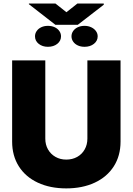

<svg xmlns="http://www.w3.org/2000/svg" viewBox="-20 -1045 742 1074"><path d="M654.3 -707V-252.9Q654.3 -173.8 616.5 -114.5Q578.6 -55.2 509.8 -23.2Q440.9 8.8 350.6 8.8Q260.3 8.8 191.7 -23.2Q123 -55.2 85.4 -114.5Q47.9 -173.8 47.9 -252.9V-707H233.4V-269.5Q233.4 -235.8 248.5 -209.2Q263.7 -182.6 290.3 -167.5Q316.9 -152.3 350.6 -152.3Q384.8 -152.3 411.6 -167.2Q438.5 -182.1 453.6 -209Q468.8 -235.8 468.8 -269.5V-707ZM248 -900.4Q269.5 -900.4 286.1 -892.6Q302.7 -884.8 312 -871.3Q321.3 -857.9 321.3 -841.8Q321.3 -816.4 300.5 -799.8Q279.8 -783.2 248 -783.2Q217.3 -783.2 196.5 -799.8Q175.8 -816.4 175.8 -841.8Q175.8 -857.9 185.1 -871.3Q194.3 -884.8 210.7 -892.6Q227.1 -900.4 248 -900.4ZM453.1 -900.4Q473.1 -900.4 490 -892.6Q506.8 -884.8 516.6 -871.3Q526.4 -857.9 526.4 -841.8Q526.4 -816.4 505.4 -799.8Q484.4 -783.2 453.1 -783.2Q431.6 -783.2 415 -791Q398.4 -798.8 389.2 -812.3Q379.9 -825.7 379.9 -841.8Q379.9 -857.9 389.2 -871.3Q398.4 -884.8 415 -892.6Q431.6 -900.4 453.1 -900.4ZM351.6 -976.6 413.1 -1025.4H560.5V-1018.6L415 -906.2H290L141.6 -1021.5V-1025.4H290Z"/></svg>

Font: Pretendard Std Black
Style: Regular
Weight: 900
Designer: Base glyphs from Inter by Rasmus Andersson; Hangeul glyphs from Noto Sans CJK(Source Han Sans) by Jang Soo-young and Kan
Foundry: Kil Hyung-jin
Version: Version 1.309